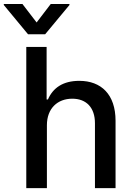

<svg xmlns="http://www.w3.org/2000/svg" viewBox="-64 -969 686 989"><path d="M177.6 -323.9C177.6 -410.9 232.6 -460.6 308.2 -460.6C381.4 -460.6 425.1 -414.1 425.1 -334.2V0H531.2V-346.9C531.2 -483 456.7 -552.6 344.5 -552.6C259.6 -552.6 208.5 -515.6 182.9 -456.7H176.1V-727.3H71.4V0H177.6ZM-44.4 -943.2 80.3 -792.6H168.7L293.7 -943.2V-948.5H197.4L124.6 -853.3L51.5 -948.5H-44.4Z"/></svg>

Font: Magic Ui Pro Medium
Style: Regular
Weight: 500
Designer: Stefan Endress, Andreas Faust
Version: Version 1.000;FEAKit 1.0